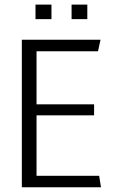

<svg xmlns="http://www.w3.org/2000/svg" viewBox="-20 -796 490 816"><path d="M198.7 -776.4V-714.8H130.9V-776.4ZM351.1 -776.4V-714.8H284.2V-776.4ZM135.3 -305.7V-48.8H401.4L409.2 0H72.8V-627H407.2L396.5 -578.1H135.3V-352.5H379.9V-305.7Z"/></svg>

Font: Anaheim
Style: Regular
Weight: 400
Designer: vernon adams
Foundry: vernon adams
Version: Version 1.002; ttfautohint (v0.93.5-3d13) -l 8 -r 50 -G 200 